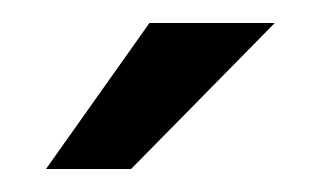

<svg xmlns="http://www.w3.org/2000/svg" viewBox="-20 -700 279 167"><path d="M219 -680 94 -553H20L110 -680Z"/></svg>

Font: Play
Style: Regular
Weight: 400
Designer: Jonas Hecksher
Foundry: Jonas Hecksher, Playtypeª, e-types AS
Version: Version 1.002